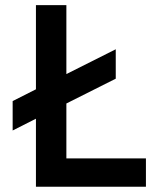

<svg xmlns="http://www.w3.org/2000/svg" viewBox="-20 -713 626 733"><path d="M117.2 0V-259.8L28.3 -214.8V-327.1L117.2 -372.1V-693.4H233.4V-430.2L421.9 -524.9V-412.6L233.4 -317.9V-108.4H537.1V0Z"/></svg>

Font: Caskaydia Cove SemiBold
Style: Regular
Weight: 600
Monospace: yes
Designer: Aaron Bell
Foundry: Saja Typeworks
Version: Version 4.300; ttfautohint (v1.8.3)